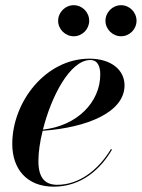

<svg xmlns="http://www.w3.org/2000/svg" viewBox="-20 -690 532 720"><path d="M375.5 -612C375.5 -580.5 402 -554 434 -554C466 -554 492 -580.5 492 -612C492 -644 466 -670.5 434 -670.5C402 -670.5 375.5 -644 375.5 -612ZM198 -612C198 -580.5 224.5 -554 256.5 -554C288.5 -554 314.5 -580.5 314.5 -612C314.5 -644 288.5 -670.5 256.5 -670.5C224.5 -670.5 198 -644 198 -612ZM124 -86C124 -118.5 129.5 -158.5 140 -199.5C306 -211.5 447 -268.5 447 -370C447 -426.5 398.5 -470 315 -470C152 -470 26 -309 26 -150C26 -57.5 79.5 10 181.5 10C285.5 10 357.5 -56 400 -129L396 -131C348.5 -52 276.5 3 195 3C153.5 3 124 -17.5 124 -86ZM319 -465C347.5 -465 356 -438.5 356 -411C356 -307.5 270 -218 141 -204C172 -328 242.5 -465 319 -465Z"/></svg>

Font: Bodoni* 36pt Medium
Style: Italic
Weight: 500
Italic angle: -13°
Version: Version 2.3